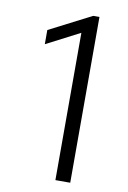

<svg xmlns="http://www.w3.org/2000/svg" viewBox="-83 -771 546 821"><g transform="rotate(10 190.0 -360.0)"><path d="M216.8 -639.6 71.3 -564.5V-626L253.9 -719.7H281.2V0H216.8Z"/></g></svg>

Font: Reddit Sans Chocolate Light
Style: Regular
Weight: 300
Designer: Stephen Hutchings
Foundry: Reddit
Version: Version 1.013